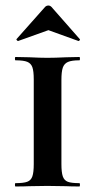

<svg xmlns="http://www.w3.org/2000/svg" viewBox="-20 -674 343 694"><path d="M267 -12Q269 -12 269 -6Q269 0 267 0Q236 0 219 -1L151 -2L86 -1Q68 0 36 0Q34 0 34 -6Q34 -12 36 -12Q65 -12 78.5 -17Q92 -22 97 -36.5Q102 -51 102 -81V-387Q102 -417 97 -431Q92 -445 78.5 -450.5Q65 -456 36 -456Q34 -456 34 -462Q34 -468 36 -468L86 -467Q126 -465 151 -465Q178 -465 220 -467L267 -468Q269 -468 269 -462Q269 -456 267 -456Q239 -456 225.5 -450Q212 -444 207 -429.5Q202 -415 202 -385V-81Q202 -51 207 -36.5Q212 -22 225 -17Q238 -12 267 -12ZM155 -654Q161 -654 166 -649L268 -533Q269 -533 269 -531Q269 -529 266.5 -527Q264 -525 263 -526L155 -565L46 -526Q44 -525 41 -528.5Q38 -532 40 -533L143 -649Q148 -654 155 -654Z"/></svg>

Font: Cormorant SC
Style: Bold
Weight: 700
Designer: Christian Thalmann (Catharsis Fonts)
Foundry: Catharsis Fonts
Version: Version 4.000